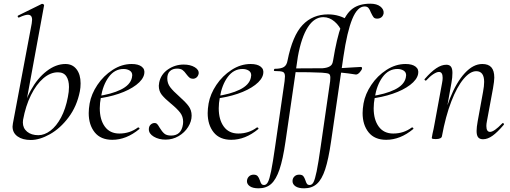

<svg xmlns="http://www.w3.org/2000/svg" viewBox="-20 -746 2767 1041"><path d="M48 -60Q48 -65 50 -77L152 -619Q154 -635 154 -639Q154 -666 131 -666Q115 -666 83 -651H81Q77 -651 76 -656Q75 -661 79 -662L207 -725H209Q213 -725 216.5 -722Q220 -719 219 -717L105 -96Q104 -91 104 -82Q104 -51 127 -32Q150 -13 188 -13Q221 -13 253.5 -37.5Q286 -62 311 -109Q336 -156 348 -220Q354 -249 354 -274Q354 -311 339.5 -332.5Q325 -354 294 -354Q253 -354 215 -321.5Q177 -289 148 -230.5Q119 -172 105 -96L99 -116Q111 -191 147 -256.5Q183 -322 233 -360.5Q283 -399 335 -399Q373 -399 395 -370.5Q417 -342 417 -294Q417 -271 413 -251Q397 -170 352 -110Q307 -50 251 -18.5Q195 13 147 13Q102 13 75 -6.5Q48 -26 48 -60Z M461 -133Q461 -155 466 -185Q475 -236 508 -285.5Q541 -335 590.5 -367Q640 -399 694 -399Q730 -399 748.5 -384.5Q767 -370 762 -345Q756 -314 718.5 -285.5Q681 -257 623.5 -237.5Q566 -218 502 -211L504 -224Q584 -235 635 -260Q686 -285 695 -324Q697 -334 697 -338Q697 -355 683 -363.5Q669 -372 650 -372Q602 -372 570 -329Q538 -286 527 -218Q521 -187 521 -159Q521 -97 548.5 -59.5Q576 -22 627 -22Q684 -22 728 -55H730Q733 -55 735.5 -52Q738 -49 735 -46Q665 12 589 12Q526 12 493.5 -28.5Q461 -69 461 -133Z M787 -45Q787 -61 796.5 -70Q806 -79 818 -79Q827 -79 832.5 -73Q838 -67 846 -53Q858 -33 870.5 -22Q883 -11 908 -11Q963 -11 972 -72Q973 -77 973 -85Q973 -114 957 -135Q941 -156 907 -184Q874 -211 857.5 -231.5Q841 -252 841 -281Q841 -286 843 -298Q852 -343 890.5 -369.5Q929 -396 976 -396Q1012 -396 1036 -381.5Q1060 -367 1057 -346Q1054 -333 1045.5 -326Q1037 -319 1026 -319Q1015 -319 1007.5 -325Q1000 -331 991 -343Q980 -359 969.5 -366.5Q959 -374 940 -374Q916 -374 901.5 -360.5Q887 -347 887 -321Q887 -294 903 -273Q919 -252 951 -224Q985 -194 1002 -171.5Q1019 -149 1019 -119Q1019 -88 1000 -57.5Q981 -27 948.5 -8Q916 11 878 11Q841 11 814 -5Q787 -21 787 -45Z M1106 -133Q1106 -155 1111 -185Q1120 -236 1153 -285.5Q1186 -335 1235.5 -367Q1285 -399 1339 -399Q1375 -399 1393.5 -384.5Q1412 -370 1407 -345Q1401 -314 1363.5 -285.5Q1326 -257 1268.5 -237.5Q1211 -218 1147 -211L1149 -224Q1229 -235 1280 -260Q1331 -285 1340 -324Q1342 -334 1342 -338Q1342 -355 1328 -363.5Q1314 -372 1295 -372Q1247 -372 1215 -329Q1183 -286 1172 -218Q1166 -187 1166 -159Q1166 -97 1193.5 -59.5Q1221 -22 1272 -22Q1329 -22 1373 -55H1375Q1378 -55 1380.5 -52Q1383 -49 1380 -46Q1310 12 1234 12Q1171 12 1138.5 -28.5Q1106 -69 1106 -133Z M1319 237Q1319 222 1329 211.5Q1339 201 1355 201Q1370 201 1377 209Q1384 217 1389 232Q1393 245 1397.5 251Q1402 257 1412 257Q1424 257 1432.5 241.5Q1441 226 1450 182Q1459 138 1472 47L1523 -306Q1525 -326 1525 -332Q1525 -351 1514 -356Q1503 -361 1468 -361Q1465 -361 1465 -366Q1465 -368 1466.5 -370.5Q1468 -373 1469 -373Q1504 -373 1519.5 -383Q1535 -393 1539 -418Q1566 -553 1620.5 -610.5Q1675 -668 1759 -668Q1822 -668 1873 -633L1835 -570Q1822 -605 1794 -629Q1766 -653 1733 -653Q1684 -653 1649 -598.5Q1614 -544 1595 -439L1528 21Q1514 118 1495.5 172.5Q1477 227 1450.5 251Q1424 275 1382 275Q1351 275 1335 264Q1319 253 1319 237ZM1771 -325Q1771 -342 1762.5 -346Q1754 -350 1725 -352Q1671 -355 1555 -355V-375Q1691 -375 1729 -376Q1756 -378 1770 -387.5Q1784 -397 1787 -418L1801 -367L1770 -306Q1771 -313 1771 -325ZM1566 236Q1566 221 1576 211Q1586 201 1602 201Q1618 201 1624.5 209Q1631 217 1636 232Q1640 245 1644.5 251Q1649 257 1659 257Q1672 257 1680 241.5Q1688 226 1697 182.5Q1706 139 1719 47L1770 -306Q1772 -326 1772 -332Q1772 -351 1761 -356Q1750 -361 1715 -361Q1712 -361 1712 -366Q1712 -368 1713.5 -370.5Q1715 -373 1716 -373Q1752 -373 1767 -382.5Q1782 -392 1786 -418Q1806 -541 1830.5 -606.5Q1855 -672 1891.5 -699Q1928 -726 1988 -726Q2023 -726 2042.5 -710.5Q2062 -695 2060 -674Q2057 -659 2047.5 -652Q2038 -645 2025 -645Q2011 -645 2005 -653Q1999 -661 1991 -678Q1985 -694 1978 -702.5Q1971 -711 1957 -711Q1918 -711 1890 -643Q1862 -575 1842 -439L1775 21Q1761 118 1743 172.5Q1725 227 1698 251Q1671 275 1629 275Q1598 275 1582 264Q1566 253 1566 236ZM1800 -353 1802 -376Q1828 -376 1900 -381L1936 -383Q1943 -383 1943 -376Q1943 -368 1931 -354.5Q1919 -341 1909 -342Q1901 -343 1868 -348Q1835 -353 1800 -353Z M1946 -133Q1946 -155 1951 -185Q1960 -236 1993 -285.5Q2026 -335 2075.5 -367Q2125 -399 2179 -399Q2215 -399 2233.5 -384.5Q2252 -370 2247 -345Q2241 -314 2203.5 -285.5Q2166 -257 2108.5 -237.5Q2051 -218 1987 -211L1989 -224Q2069 -235 2120 -260Q2171 -285 2180 -324Q2182 -334 2182 -338Q2182 -355 2168 -363.5Q2154 -372 2135 -372Q2087 -372 2055 -329Q2023 -286 2012 -218Q2006 -187 2006 -159Q2006 -97 2033.5 -59.5Q2061 -22 2112 -22Q2169 -22 2213 -55H2215Q2218 -55 2220.5 -52Q2223 -49 2220 -46Q2150 12 2074 12Q2011 12 1978.5 -28.5Q1946 -69 1946 -133Z M2564 -36Q2564 -56 2570 -89L2599 -248Q2605 -280 2605 -302Q2605 -360 2562 -360Q2529 -360 2493.5 -318Q2458 -276 2427 -196Q2396 -116 2376 -7L2364 -8Q2384 -124 2419.5 -212.5Q2455 -301 2500.5 -350Q2546 -399 2595 -399Q2628 -399 2644 -381Q2660 -363 2660 -325Q2660 -307 2653 -267L2620 -89Q2617 -74 2617 -63Q2617 -31 2637 -31Q2659 -31 2703 -77Q2705 -79 2706 -79Q2709 -79 2711.5 -75.5Q2714 -72 2711 -69Q2677 -29 2650.5 -10Q2624 9 2599 9Q2581 9 2572.5 -1.5Q2564 -12 2564 -36ZM2321 2 2325 -21Q2331 -45 2336 -74L2377 -297Q2380 -312 2380 -324Q2380 -356 2360 -356Q2348 -356 2329.5 -344Q2311 -332 2291 -310Q2290 -309 2288 -309Q2285 -309 2282.5 -312.5Q2280 -316 2283 -318Q2317 -357 2345.5 -376Q2374 -395 2400 -395Q2417 -395 2425 -384.5Q2433 -374 2433 -351Q2433 -325 2428 -299L2376 -7Q2375 0 2366.5 4Q2358 8 2344 8Q2330 8 2325.5 6.5Q2321 5 2321 2Z"/></svg>

Font: Cormorant Garamond
Style: Italic
Weight: 400
Italic angle: -10°
Designer: Christian Thalmann (Catharsis Fonts)
Foundry: Catharsis Fonts
Version: Version 4.000